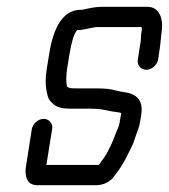

<svg xmlns="http://www.w3.org/2000/svg" viewBox="-20 -534 499 567"><path d="M415 -514H282C266 -514 248 -511 227 -506C223 -505 219 -505 214 -505C168 -502 138 -458 125 -373L118 -330C114 -303 113 -279 121 -250C123 -242 128 -235 137 -227C152 -214 170 -213 196 -213H251C272 -213 288 -210 305 -206C312 -204 333 -203 338 -200L333 -171C332 -166 330 -158 326 -150C314 -122 318 -125 299 -88C291 -71 281 -61 272 -47H117L134 -153C137 -169 125 -183 109 -183C93 -183 77 -169 74 -153L56 -38C53 -7 63 13 91 13H262C287 13 306 3 319 -16C331 -32 342 -47 353 -69L360 -83C364 -92 373 -107 376 -118C380 -133 390 -153 393 -171L397 -194C404 -239 384 -258 340 -263C334 -264 329 -265 325 -266C304 -272 290 -273 260 -273H205C186 -273 185 -274 178 -278C175 -291 175 -309 178 -330L185 -373C191 -409 198 -432 205 -441C207 -443 207 -444 207 -445C225 -445 239 -450 263 -454H398C398 -452 399 -450 399 -447L397 -435C396 -430 396 -424 396 -416L387 -358C384 -342 396 -328 412 -328C428 -328 444 -342 447 -358L453 -400L457 -437C464 -480 450 -514 415 -514Z"/></svg>

Font: Squarish
Style: It
Weight: 400
Foundry: Cannot Into Space Fonts
Version: Version 0.272